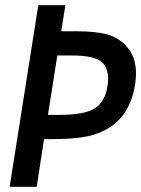

<svg xmlns="http://www.w3.org/2000/svg" viewBox="-20 -717 542 737"><path d="M502 -436Q502 -416 499 -395Q474 -229 317 -194Q265 -183 180 -183H149L121 0H17L127 -697H231L215 -597H271Q348 -597 391 -585Q434 -573 463 -542Q502 -501 502 -436ZM395 -415Q395 -451 376 -474Q349 -504 257 -504H200L164 -276H206Q304 -276 344 -301Q384 -326 393 -390Q395 -403 395 -415Z"/></svg>

Font: Rambla
Style: Bold Italic
Weight: 700
Italic angle: -12°
Designer: Martin Sommaruga
Foundry: Martin Sommaruga
Version: Version 1.001